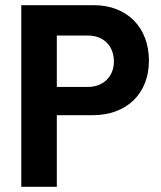

<svg xmlns="http://www.w3.org/2000/svg" viewBox="-20 -720 619 740"><path d="M62 0H199V-276H337C468 -276 554 -359 554 -486C554 -615 469 -700 342 -700H62ZM199 -385V-583H319C378 -583 419 -544 419 -483C419 -425 378 -385 319 -385Z"/></svg>

Font: Vanilla Cream ExtraBold
Style: Regular
Weight: 800
Designer: Jeremy Tribby, Jinavaṁso
Foundry: Tribby Type
Version: Version 1.422;Glyphs 3.1.2 (3151)